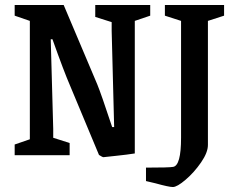

<svg xmlns="http://www.w3.org/2000/svg" viewBox="-20 -624 956 772"><path d="M378 -1 262 -279Q238 -334 191 -466H184L194 -106V-70L260 -49V0H39V-43L100 -64V-540L39 -561V-604H236L371 -285Q386 -249 431 -113H439L429 -500V-535L363 -556V-604H584V-561L522 -540V-7Q490 -2 451.5 2Q413 6 396 8Q392 8 378 -1ZM605 113 567 104V50Q661 50 676 47Q708 42 708 -70V-540L643 -561V-604H881V-561L816 -540V-41Q816 -11 788.5 29Q761 69 726.5 98.5Q692 128 675 128Q659 128 605 113Z"/></svg>

Font: Grenze Medium
Style: Regular
Weight: 500
Designer: Renata Polastri
Foundry: Omnibus-Type
Version: Version 1.002; ttfautohint (v1.8)